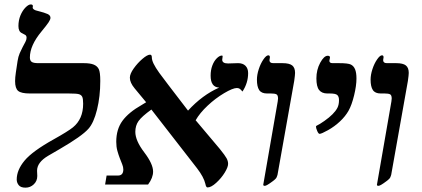

<svg xmlns="http://www.w3.org/2000/svg" viewBox="-20 -841 1924 875"><path d="M116.2 -415Q77.1 -415 63 -426.5Q48.8 -438 48.8 -471.2Q48.8 -487.8 52.2 -510.3Q55.7 -532.7 60.1 -563Q63 -582.5 69.8 -598.4Q76.7 -614.3 83.5 -627Q90.3 -639.6 95.7 -649.9Q101.1 -660.2 101.1 -668.9Q101.1 -678.2 95 -681.9Q88.9 -685.5 80.1 -689.9Q64 -696.8 64 -722.2Q64 -748.5 73.2 -770.8Q82.5 -793 96.2 -806.9Q109.9 -820.8 120.1 -820.8Q129.9 -820.8 129.9 -813L128.9 -807.1Q128.9 -795.9 152.8 -791Q184.1 -783.2 197 -777.1Q210 -771 210 -759.8Q210 -752 200.9 -738.5Q191.9 -725.1 168.9 -697.3Q116.2 -633.8 116.2 -579.1Q116.2 -564.9 124.3 -559.1Q132.3 -553.2 154.8 -553.2H361.8Q391.1 -553.2 407.2 -546.6Q423.3 -540 430.2 -525.9Q437 -511.7 437 -472.2Q437 -401.4 422.1 -341.1Q407.2 -280.8 382.8 -253.9Q353 -220.2 252 -161.6L199.2 -130.9Q148.9 -101.1 148.9 -63L149.9 -39.1Q149.9 -16.1 134 -1Q118.2 14.2 96.2 14.2Q74.2 14.2 65.2 2.7Q56.2 -8.8 56.2 -22.9Q56.2 -65.9 91.8 -108.9Q127.4 -151.9 225.6 -206.5Q289.6 -242.2 312.5 -260.7Q335.4 -279.3 347.2 -306.2Q358.9 -333 358.9 -368.2Q358.9 -391.6 354.7 -399.9Q350.6 -408.2 340.3 -411.6Q330.1 -415 293 -415Z M1110.8 -507.8Q1110.8 -462.9 1085 -423.8Q1077.1 -433.6 1071.8 -436.8Q1066.4 -439.9 1059.6 -439.9Q1041 -439.9 1001.2 -416.3Q961.4 -392.6 926.3 -359.6Q891.1 -326.7 871.6 -293L981.9 -162.1Q1005.9 -132.3 1012.7 -119.6Q1019.5 -106.9 1019.5 -94.2Q1019.5 -79.6 1004.2 -54.4Q988.8 -29.3 965.6 -8.1Q942.4 13.2 925.8 13.2Q918.9 13.2 916 -2.9Q908.7 -34.2 877.9 -74.2L669.9 -341.8Q626 -310.1 611.3 -289.3Q596.7 -268.6 596.7 -240.2Q596.7 -200.2 637.2 -147Q677.7 -93.8 677.7 -59.1Q677.7 -30.8 654.8 0H459L465.8 -41H517.6Q542 -41 542 -68.8Q542 -79.6 536.9 -92.3Q531.7 -105 525.9 -120.1Q520 -135.3 514.9 -153.6Q509.8 -171.9 509.8 -194.8Q509.8 -252 538.1 -290.5Q566.4 -329.1 626 -362.8L646 -375L593.8 -438Q571.8 -464.4 571.8 -486.8Q571.8 -504.4 589.4 -529.1Q606.9 -553.7 629.2 -572.8Q651.4 -591.8 663.6 -591.8Q671.9 -591.8 671.9 -580.1Q671.9 -567.4 680.2 -550.3Q688.5 -533.2 705.8 -509Q723.1 -484.9 836.9 -336.9Q902.3 -408.2 979 -441.9Q939.9 -443.4 939.9 -496.1Q939.9 -521.5 947.5 -542Q955.1 -562.5 967.8 -575.2Q980.5 -587.9 991.7 -587.9Q994.6 -587.9 994.6 -584L992.7 -568.8Q992.7 -551.8 1019.5 -551.8L1064.9 -553.2Q1086.4 -553.2 1098.6 -541.3Q1110.8 -529.3 1110.8 -507.8Z M1196.8 -415Q1171.4 -415 1161.1 -430.7Q1150.9 -446.3 1150.9 -478Q1150.9 -500 1159.2 -525.6Q1167.5 -551.3 1180.4 -570.1Q1193.4 -588.9 1202.6 -588.9Q1210 -588.9 1210 -580.1L1208 -566.9Q1208 -553.2 1225.1 -553.2H1267.1Q1298.8 -553.2 1311.8 -542.7Q1324.7 -532.2 1324.7 -508.8Q1324.7 -499.5 1320.8 -472.2L1244.6 -43.9Q1241.7 -32.2 1235.8 -26.1Q1230 -20 1221.7 -14.2Q1194.8 5.9 1187 5.9Q1179.7 5.9 1179.7 1L1245.6 -378.4L1247.1 -392.1Q1247.1 -407.7 1239.3 -411.4Q1231.4 -415 1214.8 -415Z M1524.9 -553.2Q1565.9 -553.2 1578.9 -546.9Q1591.8 -540.5 1598.1 -525.4Q1604.5 -510.3 1604.5 -482.9Q1604.5 -450.7 1593.8 -406.5Q1583 -362.3 1568.6 -336.7Q1554.2 -311 1529.5 -287.8Q1504.9 -264.6 1474.9 -247.8Q1444.8 -231 1436.5 -231Q1431.2 -231 1425.5 -244.4Q1419.9 -257.8 1419.9 -264.2Q1419.9 -267.1 1425.3 -269.5Q1435.5 -273.9 1458.3 -289.8Q1481 -305.7 1495.8 -320.8Q1510.7 -335.9 1517.8 -349.9Q1524.9 -363.8 1524.9 -384.8Q1524.9 -400.4 1517.3 -407.7Q1509.8 -415 1482.9 -415H1471.7Q1446.8 -415 1434.3 -430.7Q1421.9 -446.3 1421.9 -483.9Q1421.9 -522.9 1439.2 -554.9Q1456.5 -586.9 1473.6 -586.9Q1483.9 -586.9 1483.9 -579.1L1481 -564Q1481 -553.2 1495.6 -553.2Z M1714.8 -415Q1689.5 -415 1679.2 -430.7Q1668.9 -446.3 1668.9 -478Q1668.9 -500 1677.2 -525.6Q1685.5 -551.3 1698.5 -570.1Q1711.4 -588.9 1720.7 -588.9Q1728 -588.9 1728 -580.1L1726.1 -566.9Q1726.1 -553.2 1743.2 -553.2H1785.2Q1816.9 -553.2 1829.8 -542.7Q1842.8 -532.2 1842.8 -508.8Q1842.8 -499.5 1838.9 -472.2L1762.7 -43.9Q1759.8 -32.2 1753.9 -26.1Q1748 -20 1739.7 -14.2Q1712.9 5.9 1705.1 5.9Q1697.8 5.9 1697.8 1L1763.7 -378.4L1765.1 -392.1Q1765.1 -407.7 1757.3 -411.4Q1749.5 -415 1732.9 -415Z"/></svg>

Font: Tinos
Style: Bold Italic
Weight: 700
Italic angle: -16.333°
Designer: Steve Matteson
Foundry: Monotype Imaging Inc.
Version: Version 1.23